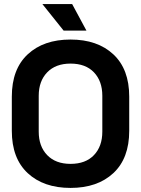

<svg xmlns="http://www.w3.org/2000/svg" viewBox="-20 -908 692 942"><path d="M38 -266V-434Q38 -569 116 -641.5Q194 -714 326 -714Q458 -714 536 -641.5Q614 -569 614 -434V-266Q614 -131 536 -58.5Q458 14 326 14Q194 14 116 -58.5Q38 -131 38 -266ZM482 -262V-438Q482 -510 441 -553Q400 -596 326 -596Q253 -596 211.5 -553Q170 -510 170 -438V-262Q170 -190 211.5 -147Q253 -104 326 -104Q400 -104 441 -147Q482 -190 482 -262ZM292 -758 188 -888H334L404 -758Z"/></svg>

Font: Space Grotesk Frontify
Style: Bold
Weight: 700
Designer: Florian Karsten
Version: Version 2.000